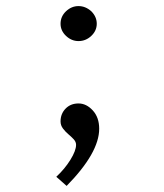

<svg xmlns="http://www.w3.org/2000/svg" viewBox="-20 -443 540 631"><path d="M306 -20Q306 59 199 168L165 138Q193 112 211.5 82Q230 52 230 33Q230 23 222 14.5Q214 6 204.5 -2Q195 -10 187 -20.5Q179 -31 179 -44Q179 -69 195.5 -86Q212 -103 238 -103Q264 -103 285 -80Q306 -57 306 -20ZM280 -406Q298 -388 298 -365Q298 -342 280 -325Q262 -308 238 -308Q215 -308 197 -325Q179 -342 179 -365Q179 -389 197 -406Q215 -423 238 -423Q261 -423 280 -406Z"/></svg>

Font: Inconsolata
Style: Regular
Weight: 400
Designer: Raph Levien, Kirill Tkachev
Foundry: Cyreal
Version: Version 1.013